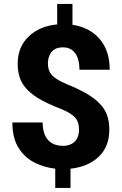

<svg xmlns="http://www.w3.org/2000/svg" viewBox="-20 -843 617 969"><path d="M378.9 -187.5C378.9 -142.1 352.5 -106.9 297.4 -106.9C245.6 -106.9 195.3 -134.3 195.3 -225.1H42.5C42.5 -172.4 52.7 -129.4 73.7 -96.7C94.2 -64 121.1 -39.1 154.3 -22.5C187 -5.9 222.2 4.4 258.8 8.3V105.5H335.9V8.3C395 2 442.4 -18.1 478 -51.8C513.7 -85.4 531.7 -131.3 531.7 -188.5C531.7 -231.4 522.5 -266.6 503.9 -294.4C466.8 -349.6 399.9 -384.3 315.4 -418.9C279.8 -434.1 254.9 -449.2 241.7 -464.4C228.5 -479 221.7 -498 221.7 -522C221.7 -544.9 227.5 -564 239.7 -580.1C252 -596.2 271.5 -604 298.3 -604C347.2 -604 380.9 -568.8 380.9 -491.2H533.7C533.7 -555.7 516.6 -607.4 482.4 -647C448.2 -686 402.8 -709.5 345.7 -717.8V-823.2H268.6V-719.7C209 -714.4 161.1 -693.8 124.5 -658.7C87.9 -623.5 69.3 -578.1 69.3 -522.5C69.3 -479 78.6 -443.8 96.7 -416.5C133.3 -361.3 200.2 -327.6 286.1 -293.9C319.8 -280.3 343.8 -266.1 357.9 -251C372.1 -235.8 378.9 -214.4 378.9 -187.5Z"/></svg>

Font: Vazirmatn ExtraBold
Style: Regular
Weight: 800
Designer: Saber Rastikerdar
Foundry: Saber Rastikerdar
Version: Version 33.003